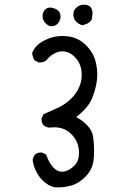

<svg xmlns="http://www.w3.org/2000/svg" viewBox="-20 -815 540 833"><path d="M231.4 -2Q262.7 -2 290 -10.3Q322.8 -19.5 352.1 -49.8Q381.3 -80.1 386.2 -121.1Q388.2 -139.2 388.2 -162.8Q388.2 -186.5 384.5 -218Q380.9 -249.5 355 -274.9Q339.8 -290.5 316.4 -303.7L310.5 -307.1Q329.6 -322.3 340.8 -333.5Q368.2 -360.8 379.4 -388.2Q401.9 -443.8 401.9 -492.2Q401.9 -517.1 396 -543Q387.2 -584.5 353 -619.1Q321.3 -650.4 278.3 -656.7Q263.7 -658.7 250 -658.7Q220.7 -658.7 194.8 -649.4Q156.7 -634.8 139.2 -615.7Q121.6 -597.2 119.6 -583Q121.6 -567.4 129.9 -553.2L147.5 -544.4Q149.9 -543.9 152.3 -543.9Q168.5 -543.9 180.7 -553.2Q207 -585 239.3 -591.3Q245.6 -592.3 251 -592.3Q279.8 -592.3 303.7 -568.4Q329.6 -542.5 333.5 -506.3Q334.5 -498 334.5 -489.7Q334.5 -461.9 323.7 -437.5Q310.1 -406.7 285.2 -383.5Q260.3 -360.4 230 -346.7Q199.7 -333 169.4 -319.8L160.6 -302.7Q160.2 -300.3 160.2 -297.9Q160.2 -282.2 168.9 -271.5Q179.7 -263.2 193.4 -261.2Q204.6 -262.7 215.3 -262.7Q254.9 -262.7 282.2 -239.7Q322.8 -205.1 322.8 -150.4Q322.8 -118.2 305.2 -99.1Q283.7 -76.2 258.8 -70.8Q253.9 -69.8 249 -69.8Q229 -69.8 211.4 -88.4Q191.9 -109.4 180.2 -144.5L163.1 -152.8Q160.6 -153.3 158.2 -153.3Q142.6 -153.3 131.8 -144.5Q123.5 -133.8 121.6 -120.1Q130.4 -66.9 164.6 -32.7Q189.9 -7.3 219.2 -2.4Q225.6 -2 231.4 -2ZM202.6 -701.2Q226.1 -701.2 237.3 -722.7Q242.7 -733.4 242.7 -742.2Q242.7 -771 211.4 -779.8Q204.1 -782.2 197.8 -782.2Q184.6 -782.2 175.3 -772.9Q164.6 -762.2 164.6 -746.1Q164.6 -728.5 175.3 -716.8Q186 -705.1 196.3 -701.7Q199.7 -701.2 202.6 -701.2ZM344.7 -794.9Q325.7 -794.9 311 -781.7Q298.3 -770.5 298.3 -752Q298.3 -728 319.8 -713.4Q329.1 -707 338.4 -705.6Q374.5 -714.8 378.9 -734.9Q381.3 -750 381.6 -757.6Q381.8 -765.1 378.9 -773.4Q374.5 -789.1 355.5 -793.5Q350.1 -794.9 344.7 -794.9Z"/></svg>

Font: Bakudai
Style: Light
Weight: 300
Version: Version 1.48